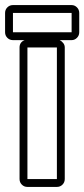

<svg xmlns="http://www.w3.org/2000/svg" viewBox="-43 -736 332 756"><path d="M-23 -685Q-23 -698 -14 -707Q-5 -716 8 -716H239Q251 -716 260 -707Q269 -698 269 -685V-609Q269 -596 260 -587Q251 -578 239 -578H192Q200 -574 206 -566.5Q212 -559 212 -549V-31Q212 -18 203 -9Q194 0 181 0H65Q52 0 43 -9Q34 -18 34 -31V-549Q34 -570 54 -578H8Q-5 -578 -14 -587Q-23 -596 -23 -609ZM181 -31V-549H65V-31ZM8 -609H239V-685H8Z"/></svg>

Font: Lichte PostBus
Style: Regular
Weight: 400
Designer: Peter Wiegel
Version: Version 1.001